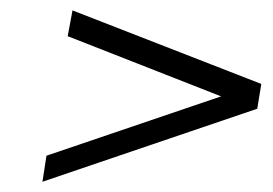

<svg xmlns="http://www.w3.org/2000/svg" viewBox="-20 -422 527 371"><path d="M407.2 -235.8 110.8 -352.1 120.1 -401.9 484.9 -259.8 477.1 -211.9 62 -70.8 69.8 -121.1Z"/></svg>

Font: Linux Libertine
Style: Italic
Weight: 400
Italic angle: -12°
Designer: Philipp H. Poll
Foundry: Philipp H. Poll
Version: Version 5.1.6 ; ttfautohint (v0.9)